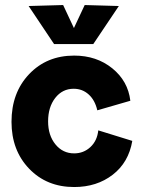

<svg xmlns="http://www.w3.org/2000/svg" viewBox="-20 -734 572 766"><path d="M275.9 12.2Q166.5 12.2 96.2 -61Q25.9 -134.3 25.9 -248Q25.9 -364.3 96.2 -438.2Q166.5 -512.2 275.9 -512.2Q365.2 -512.2 428 -461.4Q490.7 -410.6 500 -332L368.2 -293.9Q358.9 -334.5 333.7 -357.2Q308.6 -379.9 273.9 -379.9Q229 -379.9 200.4 -343.3Q171.9 -306.6 171.9 -250Q171.9 -193.8 201.2 -158Q230.5 -122.1 275.9 -122.1Q313.5 -122.1 340.6 -147.2Q367.7 -172.4 372.1 -213.9L507.8 -171.9Q493.2 -85.9 429.7 -36.9Q366.2 12.2 275.9 12.2ZM94.2 -710 231.9 -713.9 274.9 -622.1 317.9 -713.9 454.1 -710 352.1 -558.1H195.8Z"/></svg>

Font: Apfel Grotezk
Style: Bold
Weight: 700
Designer: Luigi Gorlero
Foundry: Collletttivo
Version: Version 2.000;FEAKit 1.0